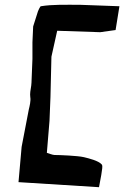

<svg xmlns="http://www.w3.org/2000/svg" viewBox="-20 -779 517 799"><path d="M118 -669 115 -603V-534L111 -435L110 -423C107 -406 104 -388 106 -375C109 -360 103 -336 100 -324L70 -168L57 -21L392 0C409 -87 407 -90 403 -95C390 -110 350 -120 329 -125C303 -131 228 -134 207 -134C199 -134 182 -141 175 -143L186 -276L190 -375L194 -543L218 -651L397 -645L461 -654L477 -753L313 -759C256 -759 198 -761 150 -753C147 -753 139 -735 138 -732Z"/></svg>

Font: Yuck
Style: It
Weight: 400
Version: Version Bleh